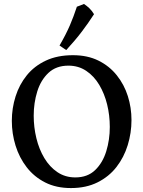

<svg xmlns="http://www.w3.org/2000/svg" viewBox="-20 -947 727 974"><path d="M350 -667Q424 -667 479.5 -639.5Q535 -612 572.5 -565Q610 -518 628.5 -459.5Q647 -401 647 -338Q647 -273 628 -211Q609 -149 571 -100Q533 -51 475 -22Q417 7 340 7Q265 7 209 -21.5Q153 -50 115.5 -98.5Q78 -147 59 -208Q40 -269 40 -334Q40 -398 59 -458Q78 -518 116 -565Q154 -612 212.5 -639.5Q271 -667 350 -667ZM327 -614Q265 -614 226 -577.5Q187 -541 169 -483Q151 -425 151 -360Q151 -302 164.5 -246Q178 -190 205 -145Q232 -100 271.5 -73.5Q311 -47 362 -47Q424 -47 462.5 -84Q501 -121 519 -179.5Q537 -238 537 -303Q537 -362 523.5 -417Q510 -472 483.5 -516.5Q457 -561 417.5 -587.5Q378 -614 327 -614ZM406 -927Q421 -917 433.5 -905Q446 -893 457 -875Q428 -830 395 -786.5Q362 -743 316 -693L282 -716Q315 -773 334.5 -818.5Q354 -864 370 -913Q378 -916 387.5 -919.5Q397 -923 406 -927Z"/></svg>

Font: Ruwudu Medium
Style: Regular
Weight: 500
Designer: Becca Hirsbrunner Spalinger
Foundry: SIL International
Version: Version 3.000